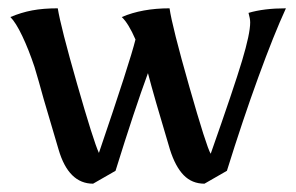

<svg xmlns="http://www.w3.org/2000/svg" viewBox="-20 -433 713 462"><path d="M121 -73 85 -195Q73 -239 63 -272Q49 -314 33.5 -346.5Q18 -379 5 -392Q31 -403 57.5 -408Q84 -413 119 -413Q126 -369 165.5 -231Q205 -93 218 -65Q293 -285 306 -338Q289 -377 273 -392Q322 -413 388 -413Q394 -370 435.5 -224.5Q477 -79 487 -63Q543 -222 562.5 -287Q582 -352 582 -379Q582 -388 578 -402Q615 -413 668 -413Q639 -350 601.5 -247Q564 -144 526 -22L472 9Q442 9 422 -11.5Q402 -32 389 -73Q350 -203 336 -257Q304 -170 258 -22L204 9Q145 9 121 -73Z"/></svg>

Font: Mirza
Style: Regular
Weight: 400
Designer: Arabic design by Kourosh Beigpour, Latin design by Eduardo Tunni, engineering by Lasse Fister
Version: Version 1.000